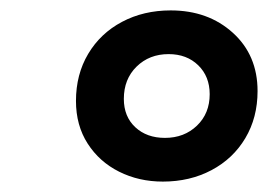

<svg xmlns="http://www.w3.org/2000/svg" viewBox="-20 -759 515 369"><path d="M126 -565Q126 -616 149.5 -655.5Q173 -695 214.5 -717Q256 -739 308 -739Q380 -739 427.5 -696Q475 -653 475 -584Q475 -533 451.5 -493.5Q428 -454 386.5 -432Q345 -410 293 -410Q247 -410 209 -429Q171 -448 148.5 -483Q126 -518 126 -565ZM383 -578Q383 -612 361 -633.5Q339 -655 304 -655Q267 -655 242.5 -631Q218 -607 218 -569Q218 -535 240 -514.5Q262 -494 297 -494Q334 -494 358.5 -517.5Q383 -541 383 -578Z"/></svg>

Font: Mona Sans SemiBold
Style: Italic
Weight: 600
Italic angle: -11.7°
Designer: Deni Anggara
Foundry: GitHub
Version: Version 2.000